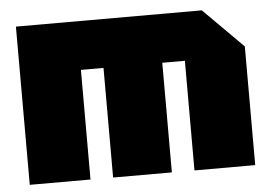

<svg xmlns="http://www.w3.org/2000/svg" viewBox="-44 -618 957 677"><g transform="rotate(-5 434.0 -280.0)"><path d="M35 -560H693L833 -420V0H618V-388H538V0H330V-388H250V0H35Z"/></g></svg>

Font: Tektur SemiCondensed Black
Style: Regular
Weight: 900
Width: 4
Designer: Adam Jagosz
Foundry: Adam Jagosz
Version: Version 1.005;gftools[0.9.30]